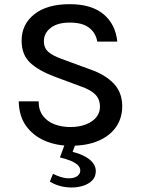

<svg xmlns="http://www.w3.org/2000/svg" viewBox="-20 -668 658 897"><path d="M309.5 13Q244.5 13 190 -10.2Q135.5 -33.5 102.2 -79.2Q69 -125 67.5 -194.5H160.5Q160.5 -153.5 180.8 -126.8Q201 -100 234.8 -87.2Q268.5 -74.5 308.5 -74.5Q350 -74.5 381.2 -86.8Q412.5 -99 429.8 -120.2Q447 -141.5 447 -168.5Q447 -205 424.5 -227.2Q402 -249.5 356 -265L237.5 -309Q161 -337.5 121 -374.8Q81 -412 81 -478.5Q81 -554 140 -601.2Q199 -648.5 306 -648.5Q407.5 -648.5 463.8 -601.5Q520 -554.5 528 -473.5H434.5Q427.5 -514.5 396.2 -538.5Q365 -562.5 306 -562.5Q248.5 -562.5 216.8 -537.8Q185 -513 185 -475.5Q185 -444.5 205.2 -426.2Q225.5 -408 268.5 -392.5L403.5 -343Q473 -318.5 512 -277Q551 -235.5 551 -171.5Q551 -117.5 523 -76Q495 -34.5 441.2 -10.8Q387.5 13 309.5 13ZM213 180.5 227.5 144Q263.5 162 291.5 164.5Q319.5 167 336.5 157.5Q353.5 148 355 131Q356 115 343 103Q330 91 308 82.2Q286 73.5 260 67.5L297 -33L345 -27.5L310.5 65L293.5 36Q340 44.5 370.2 59.5Q400.5 74.5 414.8 93.8Q429 113 427.5 136Q425.5 164.5 403 182Q380.5 199.5 347.2 205.2Q314 211 278 204.8Q242 198.5 213 180.5Z"/></svg>

Font: Karla Medium
Style: Regular
Weight: 500
Designer: Jonathan Pinhorn
Version: Version 2.001